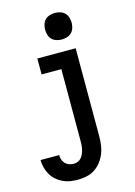

<svg xmlns="http://www.w3.org/2000/svg" viewBox="-142 -823 784 1118"><g transform="rotate(-15 250.0 -263.5)"><path d="M185 223Q162 223 139 219.5Q116 216 95 206Q74 196 56 180.5Q38 165 26.5 144.5Q15 124 9 101.5Q3 79 3 56H115Q115 70 119.5 83.5Q124 97 134 107.5Q144 118 157.5 122.5Q171 127 185 127Q198 127 210 122Q222 117 230.5 107Q239 97 244 85Q249 73 252 60.5Q255 48 256 35.5Q257 23 257 10V-424H138V-520H369V10Q369 37 365.5 63.5Q362 90 352 114.5Q342 139 325.5 160.5Q309 182 287 196.5Q265 211 238.5 217Q212 223 185 223ZM305 -590Q289 -590 273 -595Q257 -600 246 -611Q235 -622 230 -638Q225 -654 225 -670Q225 -686 230 -702Q235 -718 246 -729Q257 -740 273 -745Q289 -750 305 -750Q321 -750 337 -745Q353 -740 364 -729Q375 -718 380 -702Q385 -686 385 -670Q385 -654 380 -638Q375 -622 364 -611Q353 -600 337 -595Q321 -590 305 -590Z"/></g></svg>

Font: Iosevka
Style: Bold
Weight: 700
Monospace: yes
Designer: Belleve Invis
Foundry: Belleve Invis
Version: Version 32.5.0; ttfautohint (v1.8.4)